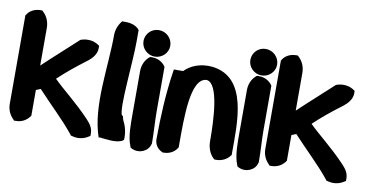

<svg xmlns="http://www.w3.org/2000/svg" viewBox="-67 -802 1996 1030"><g transform="rotate(10 930.5 -286.5)"><path d="M7 -81C7 -50 20 -23 38 -5L45 3H56C91 3 117 -16 132 -39V-179C138 -182 148 -185 157 -189C221 -119 298 -48 355 23L359 29L367 31C398 40 429 34 451 20L463 13V-1C463 -32 445 -54 425 -75C354 -150 277 -208 228 -257C273 -300 320 -338 381 -384C403 -401 425 -427 425 -457V-471L413 -479C387 -495 351 -497 320 -485L316 -481C257 -426 194 -371 132 -312V-517C132 -550 119 -579 99 -598L92 -605H82C52 -605 25 -591 11 -569L7 -563Z M494 -542C494 -365 451 -149 508 14L514 12L529 14C547 15 609 27 640 6L643 1L644 6C648 -38 635 -77 621 -103L616 -123L610 -125C590 -166 619 -409 619 -531V-591C606 -610 577 -622 544 -622H524C507 -602 494 -573 494 -542Z M655 -538C655 -499 688 -466 728 -466C768 -466 801 -498 801 -537C801 -577 768 -610 727 -610C687 -610 655 -578 655 -538ZM665 -138C665 -88 664 -17 683 28L686 37L695 42C736 61 785 39 794 -2L795 -4V-7C795 -61 790 -129 790 -178V-421C775 -444 749 -460 715 -460H705L697 -453C677 -435 665 -406 665 -376Z M815 -31C815 -5 830 19 854 30L859 33H865C895 33 922 19 936 -3L940 -9V-16C940 -172 937 -389 1026 -391C1091 -383 1100 -193 1100 -70C1100 -37 1112 -5 1132 15L1140 22H1150C1180 22 1207 8 1222 -12L1227 -18V-26C1227 -189 1242 -444 1042 -466C978 -472 925 -450 892 -416H842L839 -396C822 -284 815 -153 815 -31Z M1237 -538C1237 -499 1270 -466 1310 -466C1350 -466 1383 -498 1383 -537C1383 -577 1350 -610 1309 -610C1269 -610 1237 -578 1237 -538ZM1247 -138C1247 -88 1246 -17 1265 28L1268 37L1277 42C1318 61 1367 39 1376 -2L1377 -4V-7C1377 -61 1372 -129 1372 -178V-421C1357 -444 1331 -460 1297 -460H1287L1279 -453C1259 -435 1247 -406 1247 -376Z M1399 -81C1399 -50 1412 -23 1430 -5L1437 3H1448C1483 3 1509 -16 1524 -39V-179C1530 -182 1540 -185 1549 -189C1613 -119 1690 -48 1747 23L1751 29L1759 31C1790 40 1821 34 1843 20L1855 13V-1C1855 -32 1837 -54 1817 -75C1746 -150 1669 -208 1620 -257C1665 -300 1712 -338 1773 -384C1795 -401 1817 -427 1817 -457V-471L1805 -479C1779 -495 1743 -497 1712 -485L1708 -481C1649 -426 1586 -371 1524 -312V-517C1524 -550 1511 -579 1491 -598L1484 -605H1474C1444 -605 1417 -591 1403 -569L1399 -563Z"/></g></svg>

Font: Snowfall
Style: Blk
Weight: 900
Designer: Jasper
Foundry: Cannot Into Space Fonts
Version: Version 0.9